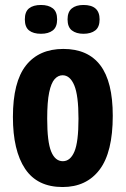

<svg xmlns="http://www.w3.org/2000/svg" viewBox="-20 -739 506 773"><path d="M232 14Q130 14 81 -59.5Q32 -133 32 -268Q32 -409 84.5 -475.5Q137 -542 235 -542Q334 -542 384 -476Q434 -410 434 -273Q434 -126 381 -56Q328 14 232 14ZM233 -90Q263 -90 279.5 -128.5Q296 -167 296 -261Q296 -355 279 -395.5Q262 -436 232 -436Q214 -436 200 -420.5Q186 -405 178 -367Q170 -329 170 -261Q170 -168 186 -129Q202 -90 233 -90ZM316 -603Q287 -603 269.5 -616.5Q252 -630 252 -661Q252 -691 269 -705Q286 -719 316 -719Q381 -719 381 -661Q381 -630 363.5 -616.5Q346 -603 316 -603ZM145 -603Q114 -603 97 -616.5Q80 -630 80 -661Q80 -692 97 -705.5Q114 -719 145 -719Q175 -719 192.5 -705.5Q210 -692 210 -661Q210 -630 192.5 -616.5Q175 -603 145 -603Z"/></svg>

Font: Bricolage Grotesque 10pt Condensed Bricolage Grotesque 10pt Condensed Regular
Style: Bold
Weight: 700
Width: 3
Designer: Mathieu Triay
Foundry: Atelier Triay
Version: Version 1.000; ttfautohint (v1.8.4.7-5d5b);gftools[0.9.32]